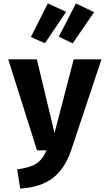

<svg xmlns="http://www.w3.org/2000/svg" viewBox="-20 -877 640 1120"><path d="M395 0Q359 107 288 161.5Q217 216 98 223L80 111Q156 101 192.5 77Q229 53 251 0H196L28 -531H195L298 -101L410 -531H572ZM259 -857 366 -808 242 -625 160 -661ZM423 -857 529 -806 404 -624 323 -663Z"/></svg>

Font: Fira Mono
Style: Bold
Weight: 700
Monospace: yes
Designer: Carrois Corporate & Edenspiekermann AG
Foundry: Carrois Corporate GbR & Edenspiekermann AG
Version: Version 3.206